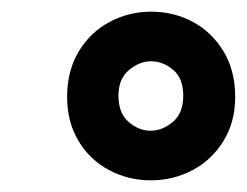

<svg xmlns="http://www.w3.org/2000/svg" viewBox="-20 -732 423 329"><path d="M238 -423Q200 -423 167 -440.5Q134 -458 114.5 -490.5Q95 -523 95 -566Q95 -611 115 -644Q135 -677 168 -694.5Q201 -712 239 -712Q278 -712 310.5 -694.5Q343 -677 363 -644Q383 -611 383 -566Q383 -523 363 -490.5Q343 -458 310 -440.5Q277 -423 238 -423ZM238 -508Q258 -508 276 -523Q294 -538 294 -568Q294 -598 276.5 -612.5Q259 -627 239 -627Q219 -627 201 -612Q183 -597 183 -568Q183 -538 200.5 -523Q218 -508 238 -508Z"/></svg>

Font: DM Sans 12pt
Style: Bold Italic
Weight: 700
Italic angle: -10°
Version: Version 4.004;gftools[0.9.30]